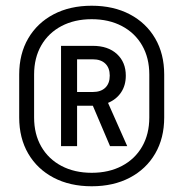

<svg xmlns="http://www.w3.org/2000/svg" viewBox="-20 -760 640 670"><path d="M300 -110Q224 -110 167 -140Q110 -170 78.5 -224Q47 -278 47 -350V-500Q47 -572 78.5 -626Q110 -680 167 -710Q224 -740 300 -740Q376 -740 433 -710Q490 -680 521.5 -626Q553 -572 553 -500V-350Q553 -278 521.5 -224Q490 -170 433 -140Q376 -110 300 -110ZM99 -350Q99 -292 124 -248.5Q149 -205 194.5 -181Q240 -157 300 -157Q360 -157 405.5 -181Q451 -205 476 -248.5Q501 -292 501 -350V-500Q501 -558 476 -601.5Q451 -645 405.5 -669Q360 -693 300 -693Q240 -693 194.5 -669Q149 -645 124 -601.5Q99 -558 99 -500ZM193 -250V-600H304Q357 -600 388 -571.5Q419 -543 419 -496Q419 -462 402.5 -437.5Q386 -413 357 -401L424 -250H364L304 -391H249V-250ZM249 -439H304Q332 -439 347.5 -454Q363 -469 363 -496Q363 -523 347.5 -538Q332 -553 304 -553H249Z"/></svg>

Font: Pitagon Sans Mono Light
Style: Regular
Weight: 300
Monospace: yes
Designer: Travis Tran
Foundry: Pitagon
Version: Version 1.001; ttfautohint (v1.8.4.7-5d5b);gftools[0.9.26]